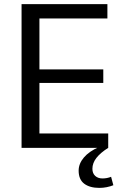

<svg xmlns="http://www.w3.org/2000/svg" viewBox="-20 -720 594 935"><path d="M152 -70H507V0H85V-700H503V-630H152L172 -685V-349L152 -382H483V-316H152L172 -349V-15ZM464 195Q417 195 390 174.5Q363 154 363 111Q363 77 388.5 47Q414 17 462 -4L507 0Q469 24 449.5 49Q430 74 430 102Q430 124 443.5 136.5Q457 149 479 149Q501 149 521 141L532 182Q517 188 499.5 191.5Q482 195 464 195Z"/></svg>

Font: Pathway Extreme
Style: Regular
Weight: 400
Designer: Eduardo Rodriguez Tunni
Foundry: Eduardo Rodriguez Tunni
Version: Version 1.001;gftools[0.9.26]